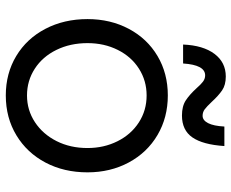

<svg xmlns="http://www.w3.org/2000/svg" viewBox="-90 -718 818 679"><g transform="rotate(90 319.5 -379.0)"><path d="M48 -279Q48 -360 82.5 -425Q117 -490 178.5 -526.5Q240 -563 318 -563Q396 -563 458 -526.5Q520 -490 555 -425Q590 -360 590 -279Q590 -196 555.5 -130.5Q521 -65 459 -27.5Q397 10 318 10Q240 10 178.5 -27Q117 -64 82.5 -130Q48 -196 48 -279ZM504 -279Q504 -337 480 -385Q456 -433 413.5 -460.5Q371 -488 318 -488Q266 -488 223.5 -461Q181 -434 157 -386Q133 -338 133 -279Q133 -218 157 -169Q181 -120 223.5 -92.5Q266 -65 318 -65Q370 -65 412.5 -93Q455 -121 479.5 -169.5Q504 -218 504 -279ZM293 -664Q279 -680 269 -687.5Q259 -695 247 -695Q210 -695 205 -617H138Q141 -688 171 -728Q201 -768 251 -768Q281 -768 300 -755Q319 -742 341 -718Q357 -701 367 -693.5Q377 -686 390 -686Q406 -686 416 -705.5Q426 -725 428 -763H497Q492 -687 466.5 -650Q441 -613 389 -613Q356 -613 335.5 -626.5Q315 -640 293 -664Z"/></g></svg>

Font: Open Sauce Sans
Style: Regular
Weight: 400
Designer: Alfredo Marco Pradil
Foundry: Creative Sauce Fz LLC
Version: Version 1.477